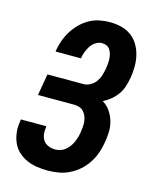

<svg xmlns="http://www.w3.org/2000/svg" viewBox="-113 -819 726 904"><g transform="rotate(15 250.0 -367.5)"><path d="M206 8Q179 8 153 4Q127 0 103.5 -10.5Q80 -21 61.5 -38.5Q43 -56 33 -79Q23 -102 20 -128.5Q17 -155 22 -182L23 -192H147V-187Q144 -170 146 -153Q148 -136 157 -123Q166 -110 182 -103.5Q198 -97 215 -97Q228 -97 240.5 -101Q253 -105 264 -114Q275 -123 283 -134Q291 -145 296.5 -157.5Q302 -170 305.5 -182.5Q309 -195 311 -208Q313 -221 314 -234.5Q315 -248 313.5 -261Q312 -274 307 -286Q302 -298 293.5 -307Q285 -316 272.5 -320Q260 -324 247 -324H71L89 -429H265Q282 -429 298 -438Q314 -447 324.5 -462Q335 -477 340 -493.5Q345 -510 348 -527Q350 -539 351 -551Q352 -563 351.5 -575Q351 -587 348 -598Q345 -609 339 -618.5Q333 -628 322.5 -633Q312 -638 300 -638Q284 -638 269 -628.5Q254 -619 245 -605Q236 -591 230 -575.5Q224 -560 222 -544V-543H98V-545Q102 -570 110.5 -595Q119 -620 133 -643Q147 -666 166 -685.5Q185 -705 208.5 -718.5Q232 -732 258 -737.5Q284 -743 309 -743Q338 -743 365 -736.5Q392 -730 413.5 -714.5Q435 -699 449 -676Q463 -653 469.5 -626.5Q476 -600 476 -571.5Q476 -543 471 -514Q467 -493 460.5 -472Q454 -451 441 -432.5Q428 -414 410.5 -399.5Q393 -385 373 -375Q395 -362 409.5 -341Q424 -320 431.5 -295.5Q439 -271 438.5 -244Q438 -217 433 -190Q429 -164 420 -138Q411 -112 395.5 -88Q380 -64 358.5 -45Q337 -26 311.5 -13.5Q286 -1 259 3.5Q232 8 206 8Z"/></g></svg>

Font: Iosevka Extrabold
Style: Italic
Weight: 800
Italic angle: -9°
Monospace: yes
Designer: Belleve Invis
Foundry: Belleve Invis
Version: Version 32.5.0; ttfautohint (v1.8.4)